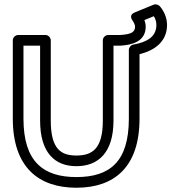

<svg xmlns="http://www.w3.org/2000/svg" viewBox="-20 -843 817 900"><path d="M657 -749 701 -767C709 -754 713 -741 713 -726C713 -673 673 -646 605 -634C593 -632 584 -620 584 -609V-287C584 -83 493 -13 338 -13C184 -13 90 -84 90 -287V-629H168V-278C168 -127 237 -64 338 -64C440 -64 512 -127 512 -278V-629H544H545C596 -632 663 -647 663 -718C663 -730 660 -740 657 -749ZM612 -785C582 -773 599 -750 601 -747C608 -737 613 -727 613 -718C613 -693 596 -682 543 -679H487C476 -679 462 -669 462 -654V-278C462 -145 412 -114 338 -114C265 -114 218 -145 218 -278V-654C218 -665 208 -679 193 -679H65C54 -679 40 -669 40 -654V-287C40 -60 160 37 338 37C517 37 634 -61 634 -287V-589C700 -605 763 -645 763 -726C763 -763 747 -793 729 -814C723 -821 710 -825 700 -821Z"/></svg>

Font: Falling Sky
Style: ExtOu
Weight: 400
Designer: Paul D. Hunt
Foundry: Adobe Systems Incorporated
Version: Version 1.02